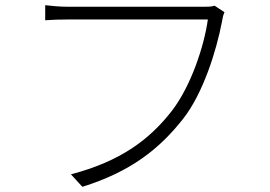

<svg xmlns="http://www.w3.org/2000/svg" viewBox="-20 -711 1040 739"><path d="M806 -689C792 -685 780 -685 767 -685H243C210 -685 180 -688 154 -691V-633C179 -635 206 -636 242 -636H780C766 -534 715 -380 642 -285C556 -174 444 -90 253 -40L297 8C483 -50 594 -138 685 -254C762 -352 813 -516 834 -626C837 -644 839 -653 844 -664Z"/></svg>

Font: Noto Sans JP Light
Style: Regular
Weight: 300
Designer: Ryoko NISHIZUKA (kana & ideographs); Paul D. Hunt (Latin, Greek & Cyrillic); Wenlong ZHANG (bopomofo); Sandoll Communica
Foundry: Adobe Systems Incorporated
Version: Version 1.004;PS 1.004;hotconv 1.0.82;makeotf.lib2.5.63406